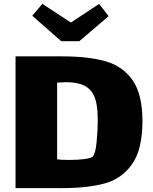

<svg xmlns="http://www.w3.org/2000/svg" viewBox="-20 -933 789 988"><path d="M713 -310Q713 -165 660.5 -89.5Q608 -14 520 10.5Q432 35 298 35H60V-643H298Q437 -643 525.5 -617Q614 -591 663.5 -518.5Q713 -446 713 -310ZM483 -310Q483 -373 474 -410.5Q465 -448 443 -471Q407 -510 320 -510Q305 -510 274 -508V-113Q294 -110 337 -110Q381 -110 415 -114.5Q449 -119 457 -127Q471 -141 477 -200.5Q483 -260 483 -310ZM539 -850 388 -721H295L146 -852L198 -913L345 -817L490 -913Z"/></svg>

Font: Lalezar
Style: Regular
Weight: 400
Designer: Borna Izadpanah
Foundry: Borna Izadpanah
Version: Version 1.003;November 28, 2018;FontCreator 11.5.0.2421 64-b